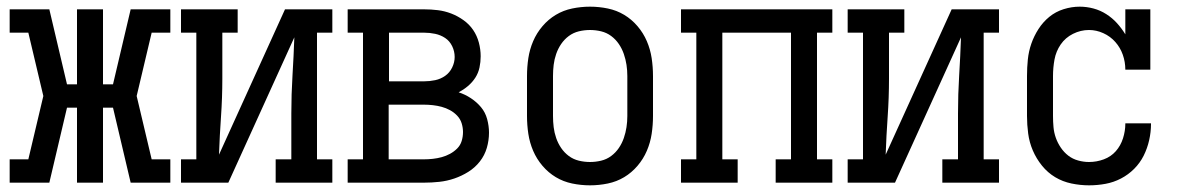

<svg xmlns="http://www.w3.org/2000/svg" viewBox="-20 -548 3540 576"><path d="M9 0V-70H65L110 -260L65 -450H9V-520H128L181 -295H211V-520H289V-295H319L372 -520H491V-450H435L390 -260L435 -70H491V0H372L319 -225H289V0H211V-225H181L128 0Z M523 0V-70H569V-450H523V-520H693V-450H647V-312Q647 -255 643 -198Q639 -141 637 -84L835 -520H977V-450H931V-70H977V0H807V-70H854V-208Q854 -265 857.5 -322Q861 -379 863 -436L665 0Z M1023 0V-70H1069V-450H1023V-520H1252Q1273 -520 1293.5 -517.5Q1314 -515 1333.5 -507.5Q1353 -500 1370.5 -487.5Q1388 -475 1399.5 -458Q1411 -441 1416.5 -420.5Q1422 -400 1422 -379Q1422 -362 1418.5 -345.5Q1415 -329 1406 -315Q1397 -301 1384 -290Q1371 -279 1356 -271Q1375 -265 1392.5 -253.5Q1410 -242 1423 -226.5Q1436 -211 1441.5 -190.5Q1447 -170 1447 -150Q1447 -127 1440.5 -104.5Q1434 -82 1419.5 -63.5Q1405 -45 1385 -32.5Q1365 -20 1343 -12.5Q1321 -5 1298 -2.5Q1275 0 1252 0ZM1147 -304H1252Q1269 -304 1285.5 -307.5Q1302 -311 1315.5 -320.5Q1329 -330 1336.5 -345.5Q1344 -361 1344 -377Q1344 -394 1336.5 -409.5Q1329 -425 1315.5 -434Q1302 -443 1285.5 -446.5Q1269 -450 1252 -450H1147ZM1146 -70H1252Q1265 -70 1278.5 -71.5Q1292 -73 1305 -76.5Q1318 -80 1330 -86.5Q1342 -93 1351.5 -102.5Q1361 -112 1365 -125Q1369 -138 1369 -152Q1369 -165 1365 -178Q1361 -191 1351.5 -201Q1342 -211 1330 -217.5Q1318 -224 1305 -227.5Q1292 -231 1278.5 -232.5Q1265 -234 1252 -234H1146Z M1750 8Q1723 8 1696.5 2.5Q1670 -3 1647.5 -16.5Q1625 -30 1607.5 -50.5Q1590 -71 1579.5 -95.5Q1569 -120 1565 -146.5Q1561 -173 1561 -200V-320Q1561 -347 1565 -373.5Q1569 -400 1579.5 -424.5Q1590 -449 1607.5 -469.5Q1625 -490 1647.5 -503.5Q1670 -517 1696.5 -522.5Q1723 -528 1750 -528Q1777 -528 1803.5 -522.5Q1830 -517 1852.5 -503.5Q1875 -490 1892.5 -469.5Q1910 -449 1920.5 -424.5Q1931 -400 1935 -373.5Q1939 -347 1939 -320V-200Q1939 -173 1935 -146.5Q1931 -120 1920.5 -95.5Q1910 -71 1892.5 -50.5Q1875 -30 1852.5 -16.5Q1830 -3 1803.5 2.5Q1777 8 1750 8ZM1750 -62Q1767 -62 1783.5 -66Q1800 -70 1813.5 -80Q1827 -90 1836.5 -104Q1846 -118 1851.5 -134Q1857 -150 1859.5 -166.5Q1862 -183 1862 -200V-320Q1862 -337 1859.5 -353.5Q1857 -370 1851.5 -386Q1846 -402 1836.5 -416Q1827 -430 1813.5 -440Q1800 -450 1783.5 -454Q1767 -458 1750 -458Q1733 -458 1716.5 -454Q1700 -450 1686.5 -440Q1673 -430 1663.5 -416Q1654 -402 1648.5 -386Q1643 -370 1641 -353.5Q1639 -337 1639 -320V-200Q1639 -183 1641 -166.5Q1643 -150 1648.5 -134Q1654 -118 1663.5 -104Q1673 -90 1686.5 -80Q1700 -70 1716.5 -66Q1733 -62 1750 -62Z M2023 0V-70H2069V-450H2023V-520H2477V-450H2431V-70H2477V0H2307V-70H2353V-450H2147V-70H2193V0Z M2523 0V-70H2569V-450H2523V-520H2693V-450H2647V-312Q2647 -255 2643 -198Q2639 -141 2637 -84L2835 -520H2977V-450H2931V-70H2977V0H2807V-70H2854V-208Q2854 -265 2857.5 -322Q2861 -379 2863 -436L2665 0Z M3247 8Q3221 8 3194.5 2.5Q3168 -3 3145.5 -16.5Q3123 -30 3106 -51Q3089 -72 3078.5 -96.5Q3068 -121 3064.5 -147.5Q3061 -174 3061 -200V-320Q3061 -345 3063.5 -369.5Q3066 -394 3074 -417Q3082 -440 3095.5 -461Q3109 -482 3128 -497.5Q3147 -513 3171 -520.5Q3195 -528 3219 -528Q3240 -528 3260.5 -522.5Q3281 -517 3299 -505.5Q3317 -494 3331 -478.5Q3345 -463 3356 -445V-520H3431V-339H3356Q3356 -362 3348.5 -383.5Q3341 -405 3326 -422Q3311 -439 3290 -448.5Q3269 -458 3247 -458Q3222 -458 3199 -446.5Q3176 -435 3162 -414.5Q3148 -394 3143.5 -369.5Q3139 -345 3139 -320V-200Q3139 -183 3140.5 -166.5Q3142 -150 3147.5 -134.5Q3153 -119 3162.5 -105Q3172 -91 3185 -81Q3198 -71 3214.5 -66.5Q3231 -62 3247 -62Q3270 -62 3291.5 -70Q3313 -78 3327.5 -94.5Q3342 -111 3349 -133Q3356 -155 3356 -177V-178H3433V-176Q3433 -152 3427.5 -127.5Q3422 -103 3411 -81Q3400 -59 3382.5 -41.5Q3365 -24 3343 -12.5Q3321 -1 3296.5 3.5Q3272 8 3247 8Z"/></svg>

Font: Iosevka Curly Slab
Style: Regular
Weight: 400
Monospace: yes
Designer: Belleve Invis
Foundry: Belleve Invis
Version: Version 22.1.2; ttfautohint (v1.8.4)